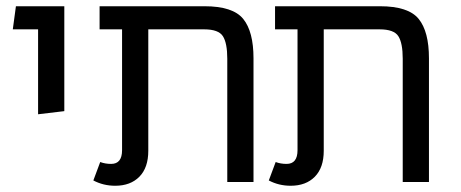

<svg xmlns="http://www.w3.org/2000/svg" viewBox="-20 -583 1477 615"><path d="M102 -217V-489H21L31 -563H186V-227Z M635 -563Q726 -563 759 -522.5Q792 -482 792 -396V0H708V-395Q708 -445 694 -467Q680 -489 634 -489H455V-100Q455 -46 426.5 -17Q398 12 349 12Q311 12 279 -5L301 -64Q317 -58 336 -58Q371 -58 371 -102V-489H299V-563Z M1197 -563Q1288 -563 1321 -522.5Q1354 -482 1354 -396V0H1270V-395Q1270 -445 1256 -467Q1242 -489 1196 -489H1017V-100Q1017 -46 988.5 -17Q960 12 911 12Q873 12 841 -5L863 -64Q879 -58 898 -58Q933 -58 933 -102V-489H861V-563Z"/></svg>

Font: FiraGO Book
Style: Regular
Weight: 350
Designer: bBox Type
Foundry: bBox Type GmbH
Version: Version 1.001;PS 001.001;hotconv 1.0.88;makeotf.lib2.5.64775